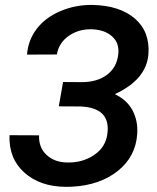

<svg xmlns="http://www.w3.org/2000/svg" viewBox="-20 -740 631 770"><path d="M308.1 -410.6Q369.6 -410.6 408.9 -439.9Q448.2 -469.2 454.1 -521Q460 -566.9 429.4 -594.2Q398.9 -621.6 345.7 -622.6Q295.4 -623.5 255.9 -596.2Q216.3 -568.8 208 -521.5L88.4 -521Q92.8 -579.1 127.4 -624.5Q162.1 -669.9 222.7 -695.6Q283.2 -721.2 351.6 -720.2Q460.9 -717.8 521.5 -665Q582 -612.3 575.2 -522Q566.9 -420.9 440.4 -362.3Q488.8 -339.8 511.2 -297.9Q533.7 -255.9 530.3 -203.1Q524.4 -111.8 452.4 -54.4Q380.4 2.9 268.6 8.8L242.7 9.3Q140.1 8.3 77.4 -48.1Q14.6 -104.5 18.1 -197.8L136.7 -197.3Q134.8 -148.4 166.5 -118.9Q198.2 -89.4 248 -88.4Q309.6 -86.4 356.7 -117.9Q403.8 -149.4 410.6 -203.1Q423.8 -299.3 321.8 -311.5L304.2 -313L215.8 -313.5L232.9 -411.1Z"/></svg>

Font: Roboto Medium
Style: Italic
Weight: 500
Italic angle: -12°
Designer: Google
Version: Version 2.134; 2016